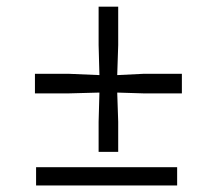

<svg xmlns="http://www.w3.org/2000/svg" viewBox="-20 -568 664 588"><path d="M282 -103V-195L284.5 -284.5L190.5 -282H87V-342H190.5L284.5 -338L282 -430V-547.5H342V-430L339 -338L420 -342H537V-282H420L339 -284.5L342 -195V-103ZM90.5 0V-56H522.5V0Z"/></svg>

Font: Merriweather 48pt Light
Style: Regular
Weight: 300
Version: Version 2.100